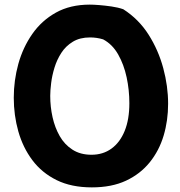

<svg xmlns="http://www.w3.org/2000/svg" viewBox="-20 -795 781 831"><path d="M377.6 16Q288.8 16 225 -15.5Q161.2 -47 120.3 -101.5Q79.3 -156 59.4 -226Q39.6 -296 39.6 -372Q39.6 -447 59.4 -518.5Q79.3 -590 119.8 -648Q160.2 -706 222.1 -740.5Q284 -775 368.6 -775Q384.6 -775 409.6 -773Q434.6 -771 462.6 -767Q490.6 -763 513.6 -755Q580.6 -712 623.1 -645Q665.6 -578 686.6 -500Q707.6 -422 707.6 -346Q707.6 -273 688.2 -208Q668.8 -143 628.1 -92.5Q587.3 -42 525.4 -13Q463.4 16 377.6 16ZM197.4 -380Q197.4 -332.8 207.5 -287.6Q217.6 -242.4 238.5 -205.9Q259.4 -169.3 293.6 -147.3Q327.8 -125.2 376 -125.2Q425.7 -125.2 462.4 -151.8Q499.2 -178.4 519.6 -228.3Q539.9 -278.1 539.9 -348.4Q539.9 -405.3 528.1 -460.4Q516.3 -515.4 491.4 -559.4Q466.4 -603.4 426.4 -624.6Q412.8 -628.8 398.5 -630.9Q384.2 -633 369.6 -633Q325.7 -633 295.1 -614.3Q264.4 -595.6 245.4 -566.1Q226.3 -536.6 215.8 -502.2Q205.3 -467.9 201.4 -435.5Q197.4 -403.1 197.4 -380Z"/></svg>

Font: Playpen Sans Deva
Style: Regular
Weight: 400
Designer: Pooja Saxena, Gunjan Panchal, Laura Meseguer, Veronika Burian, José Scaglione
Foundry: TypeTogether
Version: Version 2.000